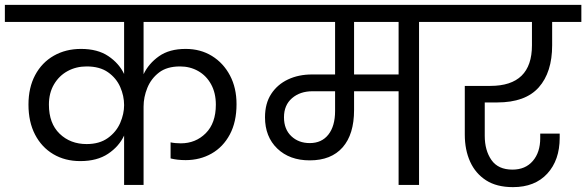

<svg xmlns="http://www.w3.org/2000/svg" viewBox="-47 -760 2409 789"><path d="M283 -98Q220 -98 172 -126.5Q124 -155 97 -207Q70 -259 70 -330Q70 -400 97.5 -451.5Q125 -503 174 -531Q223 -559 286 -559Q354 -559 398 -529.5Q442 -500 463 -456V-670H-27V-740H1021V-670H543V-455Q564 -499 606.5 -529Q649 -559 716 -559Q777 -559 824 -530Q871 -501 898 -450Q925 -399 925 -332Q925 -259 897.5 -207.5Q870 -156 822.5 -129Q775 -102 716 -102Q681 -102 654 -109V-175Q663 -173 674 -172Q685 -171 696 -171Q757 -171 798.5 -212.5Q840 -254 840 -330Q840 -378 820.5 -413.5Q801 -449 767.5 -468Q734 -487 693 -487Q639 -487 606.5 -462Q574 -437 558.5 -399Q543 -361 543 -322V0H463V-203Q442 -158 397 -128Q352 -98 283 -98ZM154 -330Q154 -253 198 -210.5Q242 -168 309 -168Q362 -168 396.5 -193Q431 -218 447 -255Q463 -292 463 -328Q463 -366 447 -402.5Q431 -439 397 -463Q363 -487 309 -487Q266 -487 231 -468Q196 -449 175 -413.5Q154 -378 154 -330Z M1226 -101Q1143 -101 1092.5 -149.5Q1042 -198 1042 -278Q1042 -335 1067.5 -374Q1093 -413 1136.5 -433.5Q1180 -454 1235 -454H1330V-670H967V-740H1806V-670H1675V0H1591V-385H1408V-308Q1408 -208 1361 -154.5Q1314 -101 1226 -101ZM1408 -454H1591V-670H1408ZM1226 -172Q1275 -172 1302.5 -207Q1330 -242 1330 -304V-385H1237Q1186 -385 1153 -356.5Q1120 -328 1120 -278Q1120 -229 1150 -200.5Q1180 -172 1226 -172Z M2061 9Q1994 9 1950.5 -19Q1907 -47 1885 -95.5Q1863 -144 1863 -207V-407H1968Q2139 -407 2139 -574V-670H1753V-740H2342V-670H2222V-574Q2222 -463 2167 -401Q2112 -339 1996 -339H1945V-202Q1945 -142 1972.5 -102.5Q2000 -63 2059 -63Q2112 -63 2142.5 -98.5Q2173 -134 2173 -192V-211H2253V-194Q2253 -102 2202 -46.5Q2151 9 2061 9Z"/></svg>

Font: Poppins
Style: Regular
Weight: 400
Designer: Ninad Kale (Devanagari), Jonny Pinhorn (Latin)
Version: Version 5.002